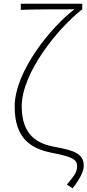

<svg xmlns="http://www.w3.org/2000/svg" viewBox="-20 -814 471 1034"><path d="M371 200C413 147 431 107 431 78C431 14 378 -4 280 -22C181 -39 97 -86 97 -241C97 -421 289 -658 419 -761H423V-794H92V-761C166 -764 307 -764 381 -764C260 -673 59 -432 59 -240C59 -68 147 -13 260 9C373 31 395 46 395 81C395 112 384 128 340 180Z"/></svg>

Font: Noto Sans T Chinese Thin
Style: Regular
Weight: 100
Designer: Ryoko NISHIZUKA (kana & ideographs); Paul D. Hunt (Latin, Greek & Cyrillic); Wenlong ZHANG (bopomofo); Sandoll Communica
Foundry: Adobe Systems Incorporated
Version: Version 1.000;PS 1;hotconv 1.0.78;makeotf.lib2.5.61930